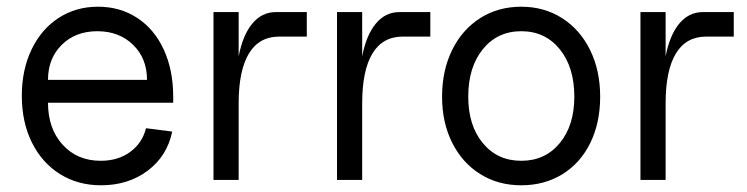

<svg xmlns="http://www.w3.org/2000/svg" viewBox="-20 -536 2226 572"><path d="M45 -251Q45 -328 74 -388.5Q103 -449 154.5 -482.5Q206 -516 272 -516Q338 -516 389 -482.5Q440 -449 468 -388Q496 -327 496 -248V-230H123Q123 -153 166.5 -105Q210 -57 280 -57Q332 -57 368 -83.5Q404 -110 415 -154L493 -144Q478 -71 420 -27.5Q362 16 281 16Q212 16 158.5 -17.5Q105 -51 75 -111.5Q45 -172 45 -251ZM270 -443Q205 -443 164 -402.5Q123 -362 123 -298H418Q418 -362 376.5 -402.5Q335 -443 270 -443Z M691 -500V-368Q703 -431 731.5 -465.5Q760 -500 802 -500H894V-427H812Q752 -427 721.5 -376.5Q691 -326 691 -228V0H616V-500Z M1059 -500V-368Q1071 -431 1099.5 -465.5Q1128 -500 1170 -500H1262V-427H1180Q1120 -427 1089.5 -376.5Q1059 -326 1059 -228V0H984V-500Z M1297 -248Q1297 -326 1327 -387Q1357 -448 1410.5 -482Q1464 -516 1533 -516Q1601 -516 1654.5 -482Q1708 -448 1738 -387Q1768 -326 1768 -248Q1768 -170 1738.5 -110Q1709 -50 1655.5 -17Q1602 16 1533 16Q1464 16 1410.5 -17.5Q1357 -51 1327 -111Q1297 -171 1297 -248ZM1533 -57Q1604 -57 1647.5 -109.5Q1691 -162 1691 -248Q1691 -336 1647.5 -389.5Q1604 -443 1533 -443Q1462 -443 1418.5 -389.5Q1375 -336 1375 -248Q1375 -162 1418.5 -109.5Q1462 -57 1533 -57Z M1963 -500V-368Q1975 -431 2003.5 -465.5Q2032 -500 2074 -500H2166V-427H2084Q2024 -427 1993.5 -376.5Q1963 -326 1963 -228V0H1888V-500Z"/></svg>

Font: MedMera Sans
Style: Regular
Weight: 400
Designer: Kasper Nordkvist
Foundry: UNCUT.wtf
Version: Version 1.300